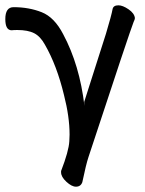

<svg xmlns="http://www.w3.org/2000/svg" viewBox="-47 -518 547 723"><path d="M239 185Q223 185 203 166.5Q183 148 183 131V126Q212 51 214 14L215 -11Q215 -78 194 -160Q167 -272 122 -350Q105 -381 81.5 -393Q58 -405 18 -405Q5 -405 -3 -404Q-27 -404 -27 -446Q-27 -491 4 -491Q62 -491 110 -472Q158 -453 191 -389Q253 -273 271 -119L270 -134L352 -391Q373 -461 377 -484Q380 -498 399 -498Q415 -498 437 -483Q459 -468 461 -450Q461 -445 456 -435Q444 -406 286 74Q277 101 263 168Q257 185 239 185Z"/></svg>

Font: LXGW WenKai TC
Style: Bold
Weight: 700
Designer: LXGW / Fontworks Inc.
Foundry: LXGW / Fontworks Inc.
Version: Version 1.330;April 28, 2024